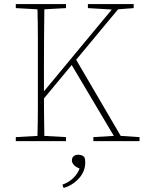

<svg xmlns="http://www.w3.org/2000/svg" viewBox="-20 -697 709 948"><path d="M58 -657V-677H306V-657L199 -651Q198 -581 197.5 -509.5Q197 -438 197 -367V-246L532 -650L414 -657V-677H640V-657L563 -651L356 -402L576 -26L669 -20V0H441V-20L542 -26L334 -376L197 -211Q197 -180 197.5 -132.5Q198 -85 199 -26L306 -20V0H58V-20L165 -26Q167 -97 167 -168Q167 -239 167 -310V-367Q167 -438 167 -509.5Q167 -581 165 -651ZM401 104Q401 150 369 184.5Q337 219 294 231L288 215Q322 202 343 181Q364 160 373 135Q356 129 345.5 118Q335 107 335 96Q335 81 344 74Q353 67 366 67Q374 67 382 69.5Q390 72 396 78Q401 88 401 104Z"/></svg>

Font: Source Serif Pro ExtraLight
Style: Regular
Weight: 200
Designer: Frank Grießhammer
Foundry: Adobe Systems Incorporated
Version: Version 3.001;hotconv 1.0.111;makeotfexe 2.5.65597